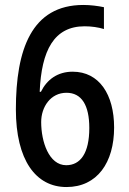

<svg xmlns="http://www.w3.org/2000/svg" viewBox="-20 -744 520 774"><path d="M44 -303C44 -99 124 10 248 10C372 10 440 -89 440 -230C440 -363 380 -455 273 -455C212 -455 169 -423 145 -374H140C147 -541 198 -638 321 -638C349 -638 376 -634 399 -627V-715C375 -720 345 -724 316 -724C107 -724 44 -544 44 -303ZM247 -78C177 -78 146 -173 146 -252C146 -313 184 -370 248 -370C309 -370 340 -320 340 -228C340 -126 304 -78 247 -78Z"/></svg>

Font: Noto Sans Arabic Cond Med
Style: Regular
Weight: 500
Width: 3
Designer: Monotype Design Team, Nadine Chahine, Nizar Qandah and Khaled Hosny
Foundry: Monotype Imaging Inc.
Version: Version 2.012